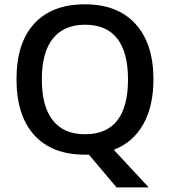

<svg xmlns="http://www.w3.org/2000/svg" viewBox="-20 -695 774 874"><path d="M367 -83.9Q562.7 -83.9 562.7 -333.7Q562.7 -456.5 513.7 -519.5Q464.6 -582.4 367.5 -582.4Q270.5 -582.4 220.4 -519.2Q170.4 -456 170.4 -333.4Q170.4 -210.8 220.2 -147.4Q270 -83.9 367 -83.9ZM678.5 -333.7Q678.5 -211.8 632.2 -129.4Q585.9 -47 498 -13.1L657.2 158.2H510.6L384.7 9.1H367Q216.4 9.1 135.5 -80.4Q55.1 -169.9 55.1 -334.7Q55.1 -499.5 136 -587.5Q216.9 -675.4 366.3 -675.4Q515.7 -675.4 597.1 -585.7Q678.5 -496 678.5 -333.7Z"/></svg>

Font: Khula SemiBold
Style: Regular
Weight: 600
Designer: Erin McLaughlin, Steve Matteson
Version: Version 1.002;PS 1.0;hotconv 1.0.72;makeotf.lib2.5.5900; ttf